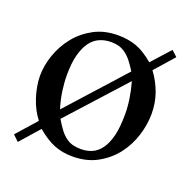

<svg xmlns="http://www.w3.org/2000/svg" viewBox="-96 -562 683 689"><g transform="rotate(20 245.0 -218.0)"><path d="M407.2 -375Q431.2 -342.8 444.6 -305.7Q458 -268.6 458 -226.6Q458 -186 444.8 -143.6Q431.6 -101.1 405 -66.2Q378.4 -31.2 337.6 -8.5Q296.9 14.2 242.7 14.2Q223.6 14.2 206.8 11.2Q189.9 8.3 173.6 2Q157.2 -4.4 140.4 -15.1Q123.5 -25.9 105.5 -41L41 32.2L19 11.2L86.4 -64.9Q75.2 -79.1 65.4 -97.4Q55.7 -115.7 49.1 -136Q42.5 -156.2 38.6 -177.5Q34.7 -198.7 34.7 -217.8Q34.7 -257.8 49.1 -299.1Q63.5 -340.3 90.8 -374.3Q118.2 -408.2 157.7 -429.4Q197.3 -450.7 249 -450.7Q268.6 -450.7 285.6 -448Q302.7 -445.3 319.3 -439.5Q335.9 -433.6 352.1 -423.3Q368.2 -413.1 386.7 -397.9L450.2 -468.3L471.7 -448.2ZM337.4 -344.7Q324.2 -366.2 312.3 -380.9Q300.3 -395.5 287.8 -404.1Q275.4 -412.6 262.5 -416Q249.5 -419.4 234.4 -419.4Q210.4 -419.4 190.2 -410.6Q169.9 -401.9 155.5 -382.1Q141.1 -362.3 132.8 -331.1Q124.5 -299.8 124.5 -254.4Q124.5 -225.1 128.9 -193.8Q133.3 -162.6 143.6 -129.4ZM369.1 -192.4Q369.1 -249 351.1 -313L156.7 -98.1Q169.4 -76.2 180.9 -61.3Q192.4 -46.4 204.8 -37.4Q217.3 -28.3 231.2 -24.7Q245.1 -21 262.2 -21Q285.2 -21 304.7 -29.5Q324.2 -38.1 338.6 -58.1Q353 -78.1 361.1 -110.8Q369.1 -143.6 369.1 -192.4Z"/></g></svg>

Font: Kitab
Style: Regular
Weight: 400
Designer: SIL International
Foundry: Khaled Hosny
Version: Version 1.000